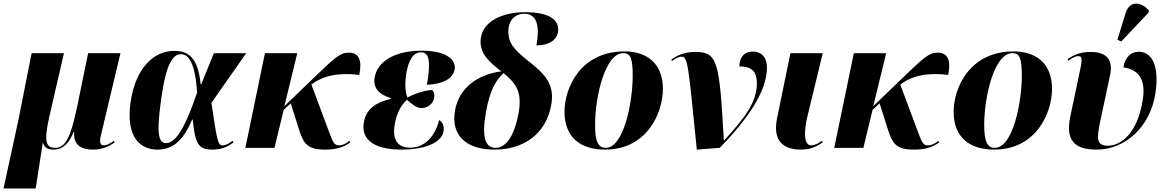

<svg xmlns="http://www.w3.org/2000/svg" viewBox="-52 -837 6604 1087"><path d="M-32 230H150L190 -27H192C201 0 219 10 252 10C309 10 341 -32 365 -90H368C361 -8 419 10 473 10C526 10 564 -7 597 -31L593 -40C567 -20 547 -14 535 -14C519 -14 510 -27 517 -61L630 -536H447L385 -235C349 -61 319 0 261 0C209 0 194 -31 228 -180L310 -536H127L52 -157Z M840 10C937 10 991 -55 1036 -160H1039C1053 -28 1067 10 1151 10C1210 10 1247 -13 1270 -31L1265 -40C1245 -24 1225 -14 1209 -14C1180 -14 1177 -43 1145 -255L1342 -536H1159L1087 -359H1084C1070 -505 1020 -549 934 -549C821 -549 715 -455 687 -257C660 -65 738 10 840 10ZM889 -27C853 -27 829 -55 860 -273C889 -481 927 -530 973 -530C1017 -530 1053 -478 1064 -313C993 -104 940 -27 889 -27Z M1337 0H1502L1554 -215L1594 -252L1643 -97C1667 -26 1687 10 1787 10C1847 10 1891 -1 1931 -31L1927 -40C1907 -24 1887 -14 1869 -14C1840 -14 1833 -31 1813 -85L1711 -358C1773 -406 1859 -428 1982 -413C1999 -493 1981 -539 1923 -539C1873 -539 1842 -508 1746 -417L1558 -236L1631 -536H1448Z M2221 10C2380 10 2455 -43 2460 -99C2462 -122 2455 -147 2434 -157C2407 -50 2341 -1 2270 -1C2195 -1 2168 -51 2183 -134C2196 -207 2224 -246 2252 -272C2276 -251 2305 -225 2335 -225C2370 -225 2401 -251 2406 -283C2410 -305 2404 -318 2395 -327C2359 -327 2302 -310 2255 -285C2244 -308 2237 -358 2250 -431C2263 -498 2288 -541 2332 -541C2380 -541 2387 -484 2365 -357C2474 -363 2514 -401 2522 -444C2530 -492 2487 -550 2335 -550C2185 -550 2085 -491 2069 -398C2059 -339 2095 -300 2161 -282L2160 -277C2083 -259 2022 -225 2008 -145C1991 -50 2061 10 2221 10Z M2748 10C2913 10 3040 -79 3069 -244C3090 -362 3031 -420 2935 -495C2854 -559 2827 -596 2826 -654C2824 -723 2865 -759 2916 -759C2985 -759 3006 -697 2985 -580C3051 -580 3098 -606 3107 -655C3117 -712 3077 -768 2921 -768C2792 -768 2676 -716 2669 -611C2664 -533 2717 -487 2786 -433C2651 -415 2546 -339 2524 -211C2499 -68 2590 10 2748 10ZM2753 0C2696 0 2674 -60 2699 -200C2721 -329 2758 -386 2799 -423C2871 -364 2905 -315 2884 -197C2858 -58 2809 0 2753 0Z M3373 10C3614 10 3701 -201 3701 -334C3701 -484 3603 -546 3484 -546C3235 -546 3144 -341 3144 -204C3144 -60 3234 10 3373 10ZM3377 0C3335 0 3317 -35 3317 -130C3317 -290 3374 -536 3476 -536C3518 -536 3530 -508 3530 -407C3530 -259 3480 0 3377 0Z M3893 10 4023 0C4174 -155 4290 -316 4290 -454C4290 -517 4255 -545 4210 -545C4156 -545 4134 -506 4134 -461C4208 -461 4233 -428 4233 -365C4233 -263 4171 -176 4048 -42H4046C4021 -496 4010 -543 3882 -543C3826 -543 3780 -524 3748 -499L3753 -492C3777 -510 3794 -516 3806 -516C3843 -516 3844 -474 3893 10Z M4483 10C4538 10 4577 -10 4605 -31L4602 -40C4586 -29 4563 -14 4541 -14C4493 -14 4503 -109 4518 -173L4606 -536H4423L4347 -166C4322 -40 4381 10 4483 10Z M4671 0H4836L4888 -215L4928 -252L4977 -97C5001 -26 5021 10 5121 10C5181 10 5225 -1 5265 -31L5261 -40C5241 -24 5221 -14 5203 -14C5174 -14 5167 -31 5147 -85L5045 -358C5107 -406 5193 -428 5316 -413C5333 -493 5315 -539 5257 -539C5207 -539 5176 -508 5080 -417L4892 -236L4965 -536H4782Z M5576 10C5817 10 5904 -201 5904 -334C5904 -484 5806 -546 5687 -546C5438 -546 5347 -341 5347 -204C5347 -60 5437 10 5576 10ZM5580 0C5538 0 5520 -35 5520 -130C5520 -290 5577 -536 5679 -536C5721 -536 5733 -508 5733 -407C5733 -259 5683 0 5580 0Z M6296 -602 6450 -765 6453 -777C6409 -828 6344 -836 6321 -764L6274 -612ZM6157 10C6316 10 6462 -117 6490 -313C6513 -473 6465 -544 6395 -544C6354 -544 6318 -517 6308 -456C6370 -446 6437 -413 6419 -280C6391 -86 6297 -12 6219 -12C6156 -12 6156 -53 6177 -151L6233 -413C6255 -517 6191 -543 6122 -543C6070 -543 6032 -530 5992 -502L5996 -493C6024 -513 6039 -520 6053 -519C6073 -519 6077 -507 6063 -441L6008 -180C5978 -40 6033 10 6157 10Z"/></svg>

Font: Noto Serif Display ExtraBold
Style: Italic
Weight: 800
Italic angle: -12°
Designer: Monotype Design Team
Foundry: Monotype Imaging Inc.
Version: Version 2.009